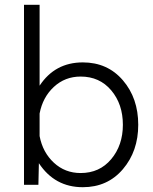

<svg xmlns="http://www.w3.org/2000/svg" viewBox="-20 -770 638 800"><path d="M325 -510Q428 -510 492 -435.5Q556 -361 556 -250Q556 -140 492 -65Q428 10 325 10Q208 10 142 -90L140 0H80V-750H145V-413Q209 -510 325 -510ZM316 -49Q395 -49 443.5 -107Q492 -165 492 -250Q492 -336 443.5 -393.5Q395 -451 316 -451Q251 -451 204.5 -408Q158 -365 145 -297V-203Q158 -135 204.5 -92Q251 -49 316 -49Z"/></svg>

Font: Orkney Light
Style: Regular
Weight: 300
Designer: Samuel Oakes and Alfredo Marco Pradil
Foundry: Alfredo Marco Pradil
Version: 1.0; ttfautohint (v1.5)